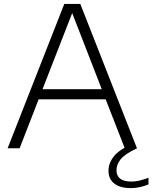

<svg xmlns="http://www.w3.org/2000/svg" viewBox="-20 -760 781 984"><path d="M19 0 309.5 -740H391.5L682 0H619.5L521.5 -251H178L80.5 0ZM198 -303H501.5L350 -693ZM650.5 204Q595 204 565.5 180.5Q536 157 536 115.5Q536 75.5 564 40.8Q592 6 663.5 -26L682 0Q620.5 29 598.8 55.8Q577 82.5 577 112Q577 170.5 653.5 170.5Q674 170.5 694 165.8Q714 161 741 151V185Q696 204 650.5 204Z"/></svg>

Font: Encode Sans Semi Expanded Light
Style: Regular
Weight: 300
Width: 6
Designer: Multiple Designers
Foundry: Impallari Type
Version: Version 3.000; ttfautohint (v1.8.3) -l 8 -r 50 -G 200 -x 14 